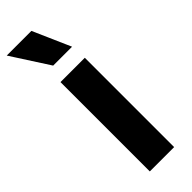

<svg xmlns="http://www.w3.org/2000/svg" viewBox="-269 -779 798 798"><g transform="rotate(-45 129.5 -380.5)"><path d="M66 0V-525H209V0ZM93 -595 -14 -761H131L204 -595Z"/></g></svg>

Font: Bricolage Grotesque 48pt Condensed ExtraBold
Style: Bold
Weight: 700
Version: Version 1.000;gftools[0.9.30]